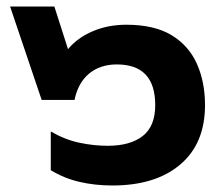

<svg xmlns="http://www.w3.org/2000/svg" viewBox="-20 -560 681 590"><path d="M325 10Q272 10 224.5 -1Q177 -12 136 -37V-156Q179 -131 223.5 -121.5Q268 -112 311 -112Q380 -112 418.5 -142Q457 -172 457 -237Q457 -362 339 -362Q288 -362 254 -334Q220 -306 209 -253H108L11 -540H147L189 -409Q218 -444 265 -464Q312 -484 368 -484Q454 -484 507 -452Q560 -420 585 -364Q610 -308 610 -237Q610 -119 534 -54.5Q458 10 325 10Z"/></svg>

Font: Kanit SemiBold
Style: Regular
Weight: 600
Designer: Katatrad Team
Foundry: CadsonDemak
Version: Version 2.000; ttfautohint (v1.8.3)